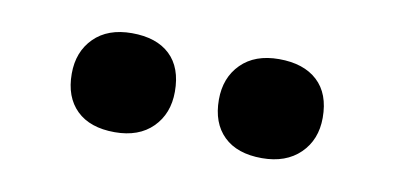

<svg xmlns="http://www.w3.org/2000/svg" viewBox="-32 -851 564 275"><g transform="rotate(10 250.0 -714.0)"><path d="M357 -642Q321 -642 301.5 -661Q282 -680 282 -714Q282 -746 302 -766Q322 -786 357 -786Q393 -786 413 -767.5Q433 -749 433 -714Q433 -682 412.5 -662Q392 -642 357 -642ZM143 -642Q107 -642 87.5 -661Q68 -680 68 -714Q68 -746 88 -766Q108 -786 143 -786Q179 -786 198.5 -767.5Q218 -749 218 -714Q218 -682 198 -662Q178 -642 143 -642Z"/></g></svg>

Font: Lexend Peta Medium
Style: Regular
Weight: 500
Designer: Bonnie Shaver-Troup, Thomas Jockin
Foundry: Lexend
Version: Version 1.007